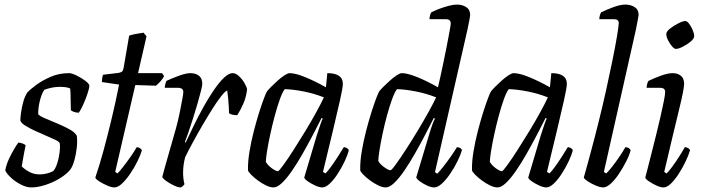

<svg xmlns="http://www.w3.org/2000/svg" viewBox="-20 -820 3069 840"><path d="M117 0Q95 0 69.5 -13.5Q44 -27 25.5 -45Q7 -63 3 -75Q8 -101 19.5 -125.5Q31 -150 42.5 -169Q54 -188 60 -196Q69 -196 78 -192.5Q87 -189 92 -185Q89 -169 84 -143Q79 -117 75 -92Q88 -79 108 -68Q128 -57 154 -57Q169 -57 185 -61Q201 -65 212 -71Q222 -80 230 -104.5Q238 -129 241 -155Q244 -181 241 -194Q239 -200 221.5 -208.5Q204 -217 180 -227Q156 -237 131.5 -248.5Q107 -260 89.5 -271Q72 -282 69 -293Q69 -304 72 -327Q75 -350 82 -375Q89 -400 100 -416Q110 -427 136.5 -447Q163 -467 200.5 -483.5Q238 -500 282 -500Q294 -500 315.5 -489.5Q337 -479 354 -466Q371 -453 371 -444Q371 -436 363.5 -412.5Q356 -389 345 -364.5Q334 -340 325 -327Q313 -327 303.5 -330.5Q294 -334 290 -338Q289 -360 289 -388Q289 -416 287 -433Q278 -437 266.5 -438.5Q255 -440 244 -440Q220 -440 200 -435Q180 -430 174 -427Q163 -412 155 -381.5Q147 -351 147 -320Q156 -311 180 -301Q204 -291 232.5 -279Q261 -267 284.5 -254Q308 -241 316 -226Q319 -204 316 -175.5Q313 -147 306 -121Q299 -95 289 -80Q273 -59 243 -40.5Q213 -22 179 -11Q145 0 117 0Z M480 0Q468 0 449.5 -8Q431 -16 415 -26Q399 -36 397 -43Q417 -102 433.5 -163.5Q450 -225 463.5 -280.5Q477 -336 486.5 -380Q496 -424 501 -450L426 -461Q426 -472 427.5 -480.5Q429 -489 431 -493L498 -501Q509 -503 514 -507Q519 -511 521 -524L545 -664Q556 -668 574 -671.5Q592 -675 608 -677L621 -661L584 -500H689L698 -487Q692 -475 681 -463Q670 -451 662 -445L572 -448L484 -68L494 -61Q503 -70 519 -90.5Q535 -111 551.5 -134.5Q568 -158 578 -176Q586 -176 592 -172Q598 -168 601 -163Q595 -142 581.5 -114.5Q568 -87 550 -60.5Q532 -34 514 -17Q496 0 480 0Z M771 0Q759 0 741 -8.5Q723 -17 707.5 -28Q692 -39 690 -46Q693 -59 702 -90.5Q711 -122 723.5 -166Q736 -210 750 -259Q759 -292 766 -326Q773 -360 777.5 -385.5Q782 -411 782 -417Q782 -427 776 -431.5Q770 -436 755 -436H701Q701 -444 703.5 -453Q706 -462 708 -466Q731 -477 762.5 -488.5Q794 -500 813 -500Q836 -500 850.5 -488.5Q865 -477 865 -453Q865 -445 859 -421.5Q853 -398 844 -366.5Q835 -335 824.5 -302Q814 -269 804.5 -241.5Q795 -214 789 -199L792 -196Q808 -230 828 -271Q848 -312 870.5 -352.5Q893 -393 916 -426.5Q939 -460 960 -480Q981 -500 998 -500Q1012 -500 1026.5 -486Q1041 -472 1050.5 -455Q1060 -438 1061 -429Q1057 -394 1044 -365Q1031 -336 1018 -316Q1005 -316 995.5 -318.5Q986 -321 982 -325Q982 -333 981 -352Q980 -371 978 -391.5Q976 -412 974 -424Q965 -421 948 -399.5Q931 -378 909.5 -344Q888 -310 865.5 -271.5Q843 -233 823 -196Q803 -159 790 -132Q786 -117 783.5 -100Q781 -83 781 -64Q781 -39 787 -14Q785 -11 781 -7Q777 -3 771 0Z M1177 0Q1162 0 1143.5 -9Q1125 -18 1107.5 -31Q1090 -44 1078 -56.5Q1066 -69 1065 -75Q1064 -112 1071.5 -157Q1079 -202 1090.5 -246.5Q1102 -291 1114 -329Q1126 -367 1135.5 -391.5Q1145 -416 1148 -420Q1153 -427 1166 -440Q1179 -453 1194.5 -467Q1210 -481 1224.5 -490.5Q1239 -500 1247 -500Q1274 -500 1319 -481Q1364 -462 1406 -438L1412 -500Q1480 -500 1480 -453Q1480 -438 1468.5 -386Q1457 -334 1437.5 -252.5Q1418 -171 1393 -68L1404 -61Q1413 -70 1428 -90.5Q1443 -111 1458 -134.5Q1473 -158 1484 -176Q1492 -176 1498 -172Q1504 -168 1506 -163Q1501 -142 1488 -114.5Q1475 -87 1458 -60.5Q1441 -34 1423 -17Q1405 0 1390 0Q1378 0 1360 -8Q1342 -16 1327.5 -26Q1313 -36 1311 -43L1365 -225Q1374 -252 1381 -273.5Q1388 -295 1392 -301L1387 -304Q1370 -270 1348.5 -229Q1327 -188 1304 -147.5Q1281 -107 1258 -73.5Q1235 -40 1214 -20Q1193 0 1177 0ZM1196 -71Q1200 -71 1219 -97Q1238 -123 1264 -163.5Q1290 -204 1317 -248.5Q1344 -293 1365.5 -332.5Q1387 -372 1397 -394Q1354 -411 1308 -420Q1262 -429 1226 -430Q1216 -418 1204.5 -386Q1193 -354 1182 -313Q1171 -272 1162 -230.5Q1153 -189 1148 -156.5Q1143 -124 1143 -112Q1151 -97 1169 -84Q1187 -71 1196 -71Z M1668 0Q1653 0 1634.5 -9Q1616 -18 1598.5 -31Q1581 -44 1569 -56.5Q1557 -69 1556 -75Q1555 -112 1562.5 -157Q1570 -202 1581.5 -246.5Q1593 -291 1605 -329Q1617 -367 1626.5 -391.5Q1636 -416 1639 -420Q1644 -427 1657 -440Q1670 -453 1685.5 -467Q1701 -481 1715.5 -490.5Q1730 -500 1738 -500Q1764 -500 1809.5 -481Q1855 -462 1896 -438Q1899 -449 1905.5 -479Q1912 -509 1920 -546.5Q1928 -584 1935 -620.5Q1942 -657 1947 -684Q1952 -711 1952 -717Q1952 -736 1931 -736H1859Q1859 -744 1861.5 -753Q1864 -762 1867 -766Q1880 -773 1901 -781Q1922 -789 1943 -794.5Q1964 -800 1979 -800Q2002 -800 2019.5 -789Q2037 -778 2037 -754Q2037 -747 2025 -690L1883 -67L1893 -60Q1903 -70 1919.5 -91Q1936 -112 1952.5 -135.5Q1969 -159 1979 -176Q1988 -176 1994 -172Q2000 -168 2001 -163Q1995 -142 1981.5 -114.5Q1968 -87 1950 -60.5Q1932 -34 1913.5 -17Q1895 0 1880 0Q1867 0 1849 -8Q1831 -16 1817 -26.5Q1803 -37 1801 -44L1858 -233Q1865 -257 1872 -276Q1879 -295 1883 -301L1878 -304Q1861 -270 1839.5 -229Q1818 -188 1795 -147.5Q1772 -107 1749 -73.5Q1726 -40 1705 -20Q1684 0 1668 0ZM1688 -75Q1693 -75 1711.5 -100.5Q1730 -126 1756 -166Q1782 -206 1808.5 -250Q1835 -294 1856.5 -333Q1878 -372 1888 -394Q1845 -411 1799 -420Q1753 -429 1717 -430Q1707 -418 1695.5 -386.5Q1684 -355 1673 -314.5Q1662 -274 1653.5 -233.5Q1645 -193 1640 -161Q1635 -129 1635 -116Q1642 -102 1661 -88.5Q1680 -75 1688 -75Z M2157 0Q2142 0 2123.5 -9Q2105 -18 2087.5 -31Q2070 -44 2058 -56.5Q2046 -69 2045 -75Q2044 -112 2051.5 -157Q2059 -202 2070.5 -246.5Q2082 -291 2094 -329Q2106 -367 2115.5 -391.5Q2125 -416 2128 -420Q2133 -427 2146 -440Q2159 -453 2174.5 -467Q2190 -481 2204.5 -490.5Q2219 -500 2227 -500Q2254 -500 2299 -481Q2344 -462 2386 -438L2392 -500Q2460 -500 2460 -453Q2460 -438 2448.5 -386Q2437 -334 2417.5 -252.5Q2398 -171 2373 -68L2384 -61Q2393 -70 2408 -90.5Q2423 -111 2438 -134.5Q2453 -158 2464 -176Q2472 -176 2478 -172Q2484 -168 2486 -163Q2481 -142 2468 -114.5Q2455 -87 2438 -60.5Q2421 -34 2403 -17Q2385 0 2370 0Q2358 0 2340 -8Q2322 -16 2307.5 -26Q2293 -36 2291 -43L2345 -225Q2354 -252 2361 -273.5Q2368 -295 2372 -301L2367 -304Q2350 -270 2328.5 -229Q2307 -188 2284 -147.5Q2261 -107 2238 -73.5Q2215 -40 2194 -20Q2173 0 2157 0ZM2176 -71Q2180 -71 2199 -97Q2218 -123 2244 -163.5Q2270 -204 2297 -248.5Q2324 -293 2345.5 -332.5Q2367 -372 2377 -394Q2334 -411 2288 -420Q2242 -429 2206 -430Q2196 -418 2184.5 -386Q2173 -354 2162 -313Q2151 -272 2142 -230.5Q2133 -189 2128 -156.5Q2123 -124 2123 -112Q2131 -97 2149 -84Q2167 -71 2176 -71Z M2619 0Q2606 0 2587 -8Q2568 -16 2552.5 -26Q2537 -36 2534 -43Q2537 -54 2544.5 -80.5Q2552 -107 2561.5 -142.5Q2571 -178 2581 -216Q2591 -254 2599 -287Q2615 -350 2630.5 -420Q2646 -490 2659 -553.5Q2672 -617 2679.5 -662Q2687 -707 2687 -720Q2687 -736 2666 -736H2602Q2602 -744 2604.5 -753Q2607 -762 2610 -766Q2632 -777 2663 -788.5Q2694 -800 2716 -800Q2739 -800 2756.5 -789Q2774 -778 2774 -754Q2774 -751 2770 -731.5Q2766 -712 2762 -690L2622 -68L2632 -61Q2642 -70 2658 -90.5Q2674 -111 2690 -134.5Q2706 -158 2716 -176Q2725 -176 2731 -172Q2737 -168 2739 -163Q2734 -142 2720 -114.5Q2706 -87 2688.5 -60.5Q2671 -34 2652.5 -17Q2634 0 2619 0Z M2883 0Q2870 0 2852.5 -8Q2835 -16 2820 -26Q2805 -36 2803 -43Q2806 -53 2813 -81Q2820 -109 2830 -148Q2840 -187 2850.5 -229.5Q2861 -272 2870 -311Q2879 -350 2884.5 -378.5Q2890 -407 2890 -417Q2890 -427 2884.5 -431.5Q2879 -436 2863 -436H2809Q2809 -444 2811.5 -453Q2814 -462 2817 -466Q2839 -477 2870.5 -488.5Q2902 -500 2922 -500Q2945 -500 2959 -488.5Q2973 -477 2973 -453Q2973 -430 2950.5 -338.5Q2928 -247 2886 -68L2896 -61Q2906 -70 2921 -90.5Q2936 -111 2951 -134.5Q2966 -158 2976 -176Q2984 -176 2990.5 -172Q2997 -168 2999 -163Q2993 -142 2980 -114.5Q2967 -87 2950 -60.5Q2933 -34 2915.5 -17Q2898 0 2883 0ZM2937 -606Q2930 -606 2920 -617.5Q2910 -629 2902.5 -644.5Q2895 -660 2895 -671Q2895 -682 2911.5 -695Q2928 -708 2948 -718Q2968 -728 2978 -728Q2986 -728 2995 -716Q3004 -704 3010.5 -688.5Q3017 -673 3017 -662Q3017 -651 3001.5 -638Q2986 -625 2967 -615.5Q2948 -606 2937 -606Z"/></svg>

Font: Texturina 72pt 72pt Regular
Style: Italic
Weight: 400
Italic angle: -11°
Designer: Guillermo Torres Carreño
Foundry: Omnibus-Type
Version: Version 1.002; ttfautohint (v1.8.3)